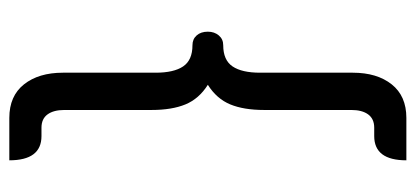

<svg xmlns="http://www.w3.org/2000/svg" viewBox="-260 -507 892 412"><g transform="rotate(90 186.0 -301.0)"><path d="M136 10V-189Q136 -228 122.5 -248Q109 -268 77 -268Q64 -268 56 -277Q48 -286 48 -301Q48 -315 56 -324.5Q64 -334 77 -334Q109 -334 122.5 -354Q136 -374 136 -413V-612Q136 -664 161 -695.5Q186 -727 233 -727H324Q324 -658 272 -658H254Q235 -658 225.5 -645Q216 -632 216 -609V-422Q216 -378 204 -349Q192 -320 162 -301Q192 -282 204 -253Q216 -224 216 -180V7Q216 30 225.5 43Q235 56 254 56H272Q324 56 324 125H233Q186 125 161 93.5Q136 62 136 10Z"/></g></svg>

Font: K2D Light
Style: Regular
Weight: 300
Designer: Katatrad Aksorn Co.,Ltd.
Foundry: Cadson Demak Co.,Ltd.
Version: Version 1.000; ttfautohint (v1.6)